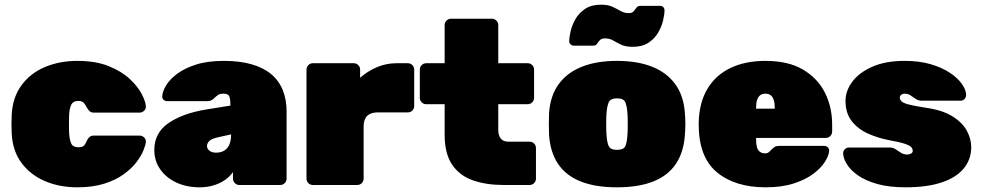

<svg xmlns="http://www.w3.org/2000/svg" viewBox="-20 -790 4189 820"><path d="M310 10Q234 10 172 -16.5Q110 -43 72 -94Q34 -145 30 -219Q29 -235 29 -259Q29 -283 30 -300Q34 -374 71.5 -425.5Q109 -477 171.5 -503.5Q234 -530 310 -530Q389 -530 444.5 -507.5Q500 -485 534.5 -452.5Q569 -420 585.5 -388Q602 -356 603 -336Q604 -325 595.5 -317Q587 -309 576 -309H381Q370 -309 363.5 -314.5Q357 -320 352 -329Q345 -343 337.5 -351Q330 -359 315 -359Q292 -359 284 -342Q276 -325 275 -295Q274 -252 275 -224Q277 -192 284.5 -176.5Q292 -161 315 -161Q333 -161 339.5 -169Q346 -177 352 -191Q356 -200 363 -205.5Q370 -211 381 -211H576Q587 -211 595.5 -203Q604 -195 603 -184Q602 -171 592.5 -147.5Q583 -124 562.5 -97Q542 -70 508 -45.5Q474 -21 425 -5.5Q376 10 310 10Z M833 10Q776 10 732 -11Q688 -32 663.5 -68Q639 -104 639 -149Q639 -222 698.5 -263.5Q758 -305 858 -322L964 -339V-340Q964 -366 959.5 -378Q955 -390 934 -390Q920 -390 911.5 -384.5Q903 -379 893 -369Q882 -358 865 -358H695Q685 -358 678.5 -364Q672 -370 673 -380Q674 -399 689 -424.5Q704 -450 735.5 -474Q767 -498 816.5 -514Q866 -530 936 -530Q1004 -530 1054.5 -515.5Q1105 -501 1138 -473.5Q1171 -446 1187.5 -405.5Q1204 -365 1204 -314V-27Q1204 -16 1196 -8Q1188 0 1177 0H1002Q991 0 983 -8Q975 -16 975 -27V-55Q961 -35 939.5 -20.5Q918 -6 891 2Q864 10 833 10ZM902 -138Q922 -138 936.5 -146Q951 -154 959 -171.5Q967 -189 967 -215V-216L908 -203Q882 -197 873 -187Q864 -177 864 -166Q864 -159 868.5 -152.5Q873 -146 881.5 -142Q890 -138 902 -138Z M1316 0Q1305 0 1297 -8Q1289 -16 1289 -27V-493Q1289 -504 1297 -512Q1305 -520 1316 -520H1491Q1502 -520 1510 -512Q1518 -504 1518 -493V-458Q1550 -486 1589.5 -503Q1629 -520 1674 -520H1722Q1733 -520 1741 -512Q1749 -504 1749 -493V-337Q1749 -326 1741 -318Q1733 -310 1722 -310H1593Q1563 -310 1548 -295Q1533 -280 1533 -250V-27Q1533 -16 1525 -8Q1517 0 1506 0Z M2129 0Q2057 0 2000.5 -19.5Q1944 -39 1911.5 -86Q1879 -133 1879 -215V-345H1800Q1789 -345 1781 -353Q1773 -361 1773 -372V-493Q1773 -504 1781 -512Q1789 -520 1800 -520H1879V-683Q1879 -694 1887 -702Q1895 -710 1906 -710H2081Q2092 -710 2100 -702Q2108 -694 2108 -683V-520H2234Q2245 -520 2253 -512Q2261 -504 2261 -493V-372Q2261 -361 2253 -353Q2245 -345 2234 -345H2108V-235Q2108 -212 2118.5 -198.5Q2129 -185 2151 -185H2242Q2253 -185 2261 -177Q2269 -169 2269 -158V-27Q2269 -16 2261 -8Q2253 0 2242 0Z M2615 10Q2523 10 2460 -15Q2397 -40 2363.5 -90Q2330 -140 2325 -213Q2324 -236 2324 -260.5Q2324 -285 2325 -307Q2330 -381 2366 -430.5Q2402 -480 2465 -505Q2528 -530 2615 -530Q2702 -530 2765 -505Q2828 -480 2864 -430.5Q2900 -381 2905 -307Q2907 -285 2907 -260.5Q2907 -236 2905 -213Q2900 -140 2866.5 -90Q2833 -40 2770 -15Q2707 10 2615 10ZM2615 -150Q2644 -150 2651 -166.5Q2658 -183 2660 -218Q2661 -233 2661 -260Q2661 -287 2660 -302Q2658 -335 2651 -352.5Q2644 -370 2615 -370Q2587 -370 2579.5 -352.5Q2572 -335 2570 -302Q2569 -287 2569 -260Q2569 -233 2570 -218Q2572 -183 2579.5 -166.5Q2587 -150 2615 -150ZM2682 -590Q2652 -590 2633 -599Q2614 -608 2599 -617Q2584 -626 2564 -626Q2549 -626 2542 -618.5Q2535 -611 2530 -603Q2525 -595 2514 -595H2430Q2423 -595 2417 -600.5Q2411 -606 2411 -613Q2411 -630 2417 -656.5Q2423 -683 2438 -709Q2453 -735 2479.5 -752.5Q2506 -770 2547 -770Q2577 -770 2596 -761Q2615 -752 2630.5 -743Q2646 -734 2665 -734Q2680 -734 2686.5 -742Q2693 -750 2698.5 -757.5Q2704 -765 2715 -765H2799Q2808 -765 2813 -759.5Q2818 -754 2818 -746Q2818 -729 2812 -703Q2806 -677 2791 -651Q2776 -625 2749.5 -607.5Q2723 -590 2682 -590Z M3250 10Q3119 10 3041.5 -54.5Q2964 -119 2964 -259Q2964 -261 2964 -263Q2964 -265 2964 -266Q2966 -352 3001.5 -411Q3037 -470 3100.5 -500Q3164 -530 3249 -530Q3347 -530 3410 -492.5Q3473 -455 3503.5 -393.5Q3534 -332 3534 -258V-228Q3534 -217 3526 -209Q3518 -201 3507 -201H3209Q3209 -200 3209 -199Q3209 -198 3209 -196Q3209 -176 3212.5 -162.5Q3216 -149 3225 -142Q3234 -135 3248 -135Q3254 -135 3258.5 -137Q3263 -139 3267.5 -143.5Q3272 -148 3277 -153Q3286 -162 3292 -164.5Q3298 -167 3310 -167H3499Q3509 -167 3515.5 -161Q3522 -155 3521 -145Q3520 -126 3503.5 -99.5Q3487 -73 3454 -48Q3421 -23 3370 -6.5Q3319 10 3250 10ZM3209 -326H3289V-327Q3289 -349 3284.5 -363Q3280 -377 3271 -383.5Q3262 -390 3249 -390Q3236 -390 3227 -383.5Q3218 -377 3213.5 -363Q3209 -349 3209 -327Z M3848 10Q3776 10 3725.5 -4.5Q3675 -19 3643.5 -41.5Q3612 -64 3597 -88.5Q3582 -113 3581 -133Q3580 -144 3587.5 -152Q3595 -160 3605 -160H3779Q3780 -160 3781 -160Q3782 -160 3783 -160Q3796 -159 3806.5 -151.5Q3817 -144 3828.5 -137Q3840 -130 3855 -130Q3863 -130 3870.5 -134Q3878 -138 3878 -145Q3878 -154 3872.5 -161Q3867 -168 3845.5 -175.5Q3824 -183 3774 -192Q3728 -201 3686 -220Q3644 -239 3617.5 -273Q3591 -307 3591 -359Q3591 -402 3620 -441Q3649 -480 3705.5 -505Q3762 -530 3844 -530Q3906 -530 3954 -516Q4002 -502 4035.5 -480Q4069 -458 4087 -433Q4105 -408 4106 -387Q4107 -376 4100 -368Q4093 -360 4084 -360H3926Q3924 -360 3921 -360Q3918 -360 3916 -360Q3902 -360 3891 -367.5Q3880 -375 3869 -382.5Q3858 -390 3843 -390Q3836 -390 3829.5 -385.5Q3823 -381 3823 -374Q3823 -366 3829 -358.5Q3835 -351 3858 -344.5Q3881 -338 3933 -330Q4005 -320 4048 -293Q4091 -266 4109.5 -231Q4128 -196 4128 -162Q4128 -109 4095.5 -70Q4063 -31 4000.5 -10.5Q3938 10 3848 10Z"/></svg>

Font: Rubik Light Black
Style: Regular
Weight: 900
Version: Version 2.104